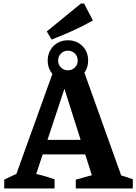

<svg xmlns="http://www.w3.org/2000/svg" viewBox="-20 -1067 772 1087"><path d="M666 -74Q683 -69 699.5 -63.5Q716 -58 732 -52V0H409V-50L500 -75L327 -620H363L185 -82Q212 -76 237.5 -68.5Q263 -61 289 -52V0H4V-50L73 -83L284 -669H453ZM175 -193V-275H553V-193ZM365 -609Q331 -609 305.5 -624Q280 -639 265 -665Q250 -691 250 -724Q250 -757 265 -783Q280 -809 305.5 -824Q331 -839 364 -839Q414 -839 446.5 -806.5Q479 -774 479 -724Q479 -691 464 -665Q449 -639 423.5 -624Q398 -609 365 -609ZM364 -669Q388 -669 404 -685Q420 -701 420 -724Q420 -748 404 -764Q388 -780 364 -780Q341 -780 325 -764Q309 -748 309 -724Q309 -701 325 -685Q341 -669 364 -669ZM272 -843 245 -889 438 -1047H456L506 -951Q449 -919 390.5 -892.5Q332 -866 272 -843Z"/></svg>

Font: Piazzolla Thin ExtraBold
Style: Regular
Weight: 800
Version: Version 2.005